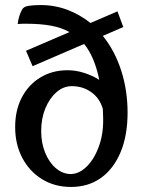

<svg xmlns="http://www.w3.org/2000/svg" viewBox="-20 -805 565 760"><path d="M83 -604 255 -678Q223 -696 181 -703.5Q139 -711 87 -711Q78 -711 69 -711Q60 -711 50 -710Q54 -744 68 -768Q74 -779 94 -782Q114 -785 141 -785Q197 -785 247 -766Q297 -747 338 -714L445 -760L468 -698L387 -663Q434 -605 459.5 -526.5Q485 -448 485 -359Q485 -269 457.5 -203Q430 -137 380 -101Q330 -65 261 -65Q196 -65 146 -96Q96 -127 68 -180.5Q40 -234 40 -302Q40 -369 66.5 -419.5Q93 -470 140 -498.5Q187 -527 248 -527Q280 -527 313 -516.5Q346 -506 373 -489Q354 -581 313 -631L109 -543ZM387 -374Q375 -416 341.5 -440Q308 -464 264 -464Q231 -464 203.5 -440Q176 -416 159.5 -376Q143 -336 143 -286Q143 -239 159 -200Q175 -161 202 -138.5Q229 -116 261 -116Q295 -117 325 -147.5Q355 -178 373 -230Q391 -282 388 -347Z"/></svg>

Font: Gowun Batang
Style: Bold
Weight: 700
Designer: Yanghee Ryu
Foundry: Yanghee Ryu
Version: Version 2.000